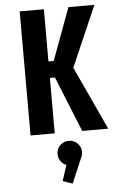

<svg xmlns="http://www.w3.org/2000/svg" viewBox="-64 -745 697 1079"><g transform="rotate(-5 285.0 -205.0)"><path d="M380.5 0 254 -312.5H225.5V0H89V-700H225.5V-405.5H255L364 -700H510.5L361.5 -358L527.5 0ZM369 116.5Q369 137 360 152.5L301.5 290L246.5 271L275.5 182.5Q255.5 175 243.2 157Q231 139 231 116.5Q231 88.5 251.2 68.5Q271.5 48.5 300 48.5Q328.5 48.5 348.8 68.5Q369 88.5 369 116.5Z"/></g></svg>

Font: League Mono Narrow SemiBold
Style: Regular
Weight: 600
Width: 3
Designer: Tyler Finck
Foundry: The League of Moveable Type / Tyler Finck
Version: Version 2.210